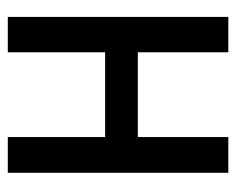

<svg xmlns="http://www.w3.org/2000/svg" viewBox="-78 -542 620 505"><g transform="rotate(90 232.5 -290.0)"><path d="M25 0H118V-256H341V0H435V-580H341V-342H118V-580H25Z"/></g></svg>

Font: Charger Pro
Style: ExBd
Weight: 400
Designer: Jasper
Foundry: Cannot Into Space Fonts
Version: Version 1.09